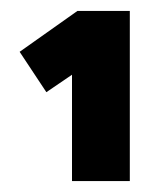

<svg xmlns="http://www.w3.org/2000/svg" viewBox="-20 -810 305 352"><path d="M16 -715 122 -790H218V-478H112V-673L65 -641Z"/></svg>

Font: TypoPRO Titillium Maps
Style: 999 wt
Weight: 900
Designer: Campivisivi
Foundry: Accademia di Belle Arti di Urbino and students of MA course of Visual design
Version: Version 001.001